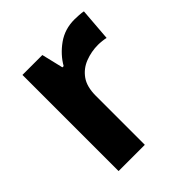

<svg xmlns="http://www.w3.org/2000/svg" viewBox="-158 -663 771 771"><g transform="rotate(-45 227.0 -278.0)"><path d="M383 -556Q394 -556 409 -555Q424 -554 433 -552L422 -412Q415 -414 401.5 -415.5Q388 -417 378 -417Q340 -417 305 -403.5Q270 -390 248.5 -360Q227 -330 227 -278V0H78V-546H191L213 -454H220Q244 -496 286 -526Q328 -556 383 -556Z"/></g></svg>

Font: Noto Sans Tai Tham
Style: Bold
Weight: 700
Designer: Monotype Design Team 2013. Revised by David WIlliams 2020
Foundry: Monotype Imaging Inc.
Version: Version 2.002; ttfautohint (v1.8.4.7-5d5b)